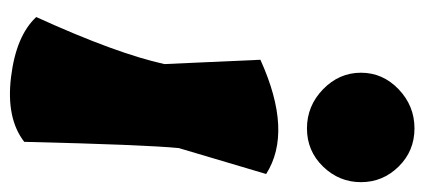

<svg xmlns="http://www.w3.org/2000/svg" viewBox="-262 -622 883 400"><g transform="rotate(90 180.0 -422.5)"><path d="M114 -323 105 -523Q255 -591 343 -535L289 -353Q282 -281 276 -31Q227 7 141 -3.5Q55 -14 16 -56Q92 -223 114 -323ZM360 -732.5Q360 -687 327.5 -653.5Q295 -620 248 -620Q201 -620 166.5 -653.5Q132 -687 132 -732.5Q132 -778 166.5 -811Q201 -844 248 -844Q295 -844 327.5 -811Q360 -778 360 -732.5Z"/></g></svg>

Font: Tillana ExtraBold
Style: Regular
Weight: 800
Designer: Lipi Raval (Devanagari, Latin), Jonny Pinhorn (Latin)
Foundry: Indian Type Foundry
Version: Version 2.003;PS 1.0;hotconv 1.0.79;makeotf.lib2.5.61930; tt